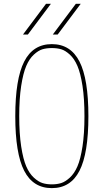

<svg xmlns="http://www.w3.org/2000/svg" viewBox="-20 -970 540 1000"><path d="M280.3 -790H254.9L375 -950.2H400.4ZM125 -790H99.6L219.7 -950.2H245.1ZM394 -80.6Q347.7 9.8 250 9.8Q152.3 9.8 106 -80.6Q59.6 -170.9 59.6 -364.7Q59.6 -558.6 106 -649.4Q152.3 -740.2 250 -740.2Q347.7 -740.2 394 -649.4Q440.4 -558.6 440.4 -364.7Q440.4 -170.9 394 -80.6ZM201.2 -16.6Q222.7 -9.8 250 -9.8Q277.3 -9.8 298.8 -16.6Q320.3 -23.4 343.8 -44.9Q367.2 -66.4 383.3 -103.5Q399.4 -140.6 409.7 -207.5Q419.9 -274.4 419.9 -365.2Q419.9 -456.1 409.7 -522.5Q399.4 -588.9 383.3 -626.5Q367.2 -664.1 343.8 -685.5Q320.3 -707 298.8 -713.4Q277.3 -719.7 250 -719.7Q222.7 -719.7 201.2 -713.4Q179.7 -707 156.2 -685.5Q132.8 -664.1 116.7 -626.5Q100.6 -588.9 90.3 -522.5Q80.1 -456.1 80.1 -365.2Q80.1 -274.4 90.3 -207.5Q100.6 -140.6 116.7 -103.5Q132.8 -66.4 156.2 -44.9Q179.7 -23.4 201.2 -16.6Z"/></svg>

Font: Mgen+ 1m thin
Style: Regular
Weight: 100
Designer: [Source Han Sans]
Ryoko NISHIZUKA  (kana & ideographs); Paul D. Hunt (Latin, Greek & Cyrillic); Wenlong ZHANG  (bopomofo
Version: Version 1.059.20150602